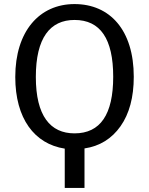

<svg xmlns="http://www.w3.org/2000/svg" viewBox="-20 -721 732 943"><path d="M637 -344C637 -573 520 -701 346 -701C173 -701 55 -567 55 -343C55 -139 149 -14 298 9V202H395V8C470 -3 529 -40 572 -101C615 -162 637 -243 637 -344ZM346 -66C227 -66 156 -152 156 -343C156 -535 226 -623 346 -623C473 -623 536 -530 536 -344C536 -159 473 -66 346 -66Z"/></svg>

Font: Fira Sans
Style: Regular
Weight: 400
Designer: Carrois Corporate & Edenspiekermann AG
Foundry: Carrois Corporate GbR & Edenspiekermann AG
Version: Version 4.203